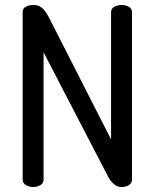

<svg xmlns="http://www.w3.org/2000/svg" viewBox="-20 -751 622 771"><path d="M113 0Q98 0 84.5 -7.5Q71 -15 71 -30V-702Q71 -718 84.5 -724.5Q98 -731 113 -731Q129 -731 140 -725Q151 -719 160 -707.5Q169 -696 178 -678L426 -191V-702Q426 -717 439.5 -724Q453 -731 468 -731Q484 -731 497 -724Q510 -717 510 -702V-30Q510 -15 497 -7.5Q484 0 468 0Q452 0 438.5 -11Q425 -22 416 -38L155 -541V-30Q155 -15 142 -7.5Q129 0 113 0Z"/></svg>

Font: Dosis ExtraLight Medium
Style: Regular
Weight: 500
Version: Version 3.001; ttfautohint (v1.8.2)